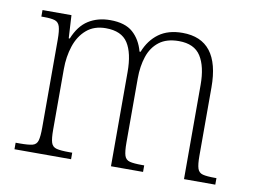

<svg xmlns="http://www.w3.org/2000/svg" viewBox="-64 -634 956 725"><g transform="rotate(10 414.0 -271.5)"><path d="M32 0V-25H49Q81 -25 96.5 -29Q112 -33 116.5 -49Q121 -65 121 -99V-436Q121 -470 116 -486Q111 -502 97 -506.5Q83 -511 55 -511H45V-536H156L161 -448H165Q185 -498 220.5 -520.5Q256 -543 304 -543Q361 -543 391 -516.5Q421 -490 433 -445H437Q455 -491 490.5 -517Q526 -543 581 -543Q724 -543 724 -359V-97Q724 -64 729 -48.5Q734 -33 749.5 -29Q765 -25 796 -25H802V0H682V-361Q682 -432 657 -471Q632 -510 573 -510Q526 -510 497.5 -488Q469 -466 456.5 -428.5Q444 -391 444 -345V-99Q444 -64 449 -48.5Q454 -33 469.5 -29Q485 -25 516 -25H525V0H402V-361Q402 -434 377.5 -472Q353 -510 293 -510Q248 -510 219 -485Q190 -460 176.5 -419Q163 -378 163 -331V-98Q163 -64 168 -48.5Q173 -33 189 -29Q205 -25 237 -25H249V0Z"/></g></svg>

Font: Noto Serif Armenian SemiCondensed ExtraLight
Style: Regular
Weight: 200
Width: 4
Designer: Monotype Design Team
Foundry: Monotype Imaging Inc.
Version: Version 2.008; ttfautohint (v1.8.4.7-5d5b)